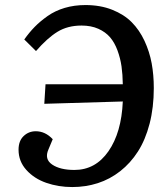

<svg xmlns="http://www.w3.org/2000/svg" viewBox="-20 -735 669 768"><path d="M471.2 -397.9Q470.7 -437 466.1 -469.5Q461.4 -502 450 -533.2Q438.5 -564.5 420.4 -585.7Q402.3 -606.9 373.3 -619.9Q344.2 -632.8 306.2 -632.8Q250.5 -632.8 209.7 -607.7Q168.9 -582.5 124 -530.8L77.1 -577.1Q97.2 -605.5 118.7 -627.4Q140.1 -649.4 170.2 -670.7Q200.2 -691.9 238.8 -703.4Q277.3 -714.8 321.8 -714.8Q381.3 -714.8 428.7 -696Q476.1 -677.2 506.8 -646.2Q537.6 -615.2 557.9 -571.8Q578.1 -528.3 586.7 -481.7Q595.2 -435.1 595.2 -382.8Q595.2 -305.2 578.4 -240.2Q561.5 -175.3 531.7 -128.9Q502 -82.5 460.9 -50.3Q419.9 -18.1 371.3 -2.4Q322.8 13.2 269 13.2Q213.4 13.2 165 -3.7Q116.7 -20.5 85.4 -55.2Q54.2 -89.8 54.2 -136.2Q54.2 -171.4 74.5 -190.7Q94.7 -210 123 -210Q161.1 -210 190.9 -178.2L173.8 -137.2Q156.7 -98.6 188.5 -76.9Q220.2 -55.2 277.8 -55.2Q361.8 -55.2 413.8 -129.9Q465.8 -204.6 471.2 -329.1L157.2 -319.8L162.1 -397.9Z"/></svg>

Font: Literata Book SemiBold
Style: Italic
Weight: 600
Italic angle: -3°
Designer: Latin by Veronika Burian and Jose Scaglione. Greek by Irene Vlachou. Cyrillic by Vera Evstafieva
Foundry: TypeTogether
Version: Version 1.003;PS 001.003;hotconv 1.0.88;makeotf.lib2.5.64775